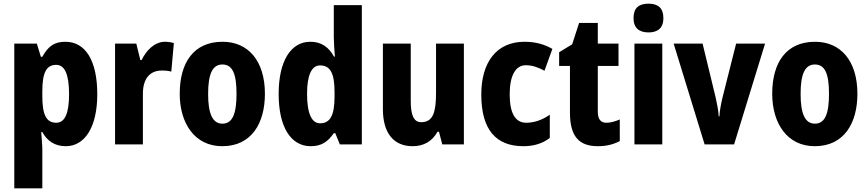

<svg xmlns="http://www.w3.org/2000/svg" viewBox="-20 -788 4738 1048"><path d="M337 -560C279 -560 244 -538 211 -478H203L181 -550H58V240H211V30C211 4 208 -28 205 -67H211C238 -18 280 10 339 10C443 10 511 -94 511 -274C511 -456 447 -560 337 -560ZM287 -434C333 -434 357 -383 357 -274C357 -169 334 -118 287 -118C231 -118 211 -165 211 -264V-289C211 -390 232 -434 287 -434Z M880 -560C823 -560 777 -511 753 -460H746L724 -550H608V0H760V-277C760 -363 802 -403 863 -403C886 -403 902 -401 915 -397L929 -553C912 -558 895 -560 880 -560Z M1426 -276C1426 -458 1333 -560 1195 -560C1036 -560 961 -445 961 -276C961 -116 1042 10 1193 10C1355 10 1426 -118 1426 -276ZM1116 -275C1116 -383 1139 -436 1194 -436C1250 -436 1271 -383 1271 -276C1271 -169 1250 -113 1194 -113C1139 -113 1116 -170 1116 -275Z M1676 10C1736 10 1770 -15 1802 -61H1810L1835 0H1955V-760H1802V-584C1802 -557 1805 -519 1808 -479H1803C1774 -532 1733 -560 1674 -560C1568 -560 1501 -456 1501 -275C1501 -95 1567 10 1676 10ZM1727 -115C1682 -115 1656 -167 1656 -276C1656 -378 1681 -431 1727 -431C1785 -431 1806 -384 1806 -286V-260C1806 -160 1783 -115 1727 -115Z M2512 -550H2360V-282C2360 -180 2346 -121 2279 -121C2238 -121 2222 -160 2222 -237V-550H2070V-192C2070 -60 2130 10 2232 10C2292 10 2339 -16 2368 -69H2376L2394 0H2512Z M2837 10C2894 10 2942 -5 2981 -35V-162C2940 -133 2896 -118 2852 -118C2794 -118 2762 -168 2762 -273C2762 -377 2795 -432 2850 -432C2884 -432 2917 -421 2952 -402L2995 -521C2952 -546 2903 -560 2843 -560C2689 -560 2607 -447 2607 -272C2607 -78 2689 10 2837 10Z M3290 -118C3258 -118 3243 -138 3243 -179V-428H3356V-550H3243V-663H3141L3103 -546L3032 -503V-428H3091V-173C3091 -43 3141 10 3243 10C3291 10 3329 0 3363 -18V-136C3337 -125 3313 -118 3290 -118Z M3520 -768C3467 -768 3438 -745 3438 -689C3438 -635 3469 -611 3520 -611C3570 -611 3601 -635 3601 -689C3601 -744 3572 -768 3520 -768ZM3595 -550H3443V0H3595Z M3826 0H3987L4156 -550H3998L3923 -253C3915 -218 3908 -182 3907 -153H3903C3901 -189 3893 -225 3886 -257L3815 -550H3657Z M4660 -276C4660 -458 4567 -560 4429 -560C4270 -560 4195 -445 4195 -276C4195 -116 4276 10 4427 10C4589 10 4660 -118 4660 -276ZM4350 -275C4350 -383 4373 -436 4428 -436C4484 -436 4505 -383 4505 -276C4505 -169 4484 -113 4428 -113C4373 -113 4350 -170 4350 -275Z"/></svg>

Font: Noto Sans Khmer UI Condensed ExtraBold
Style: Regular
Weight: 800
Width: 3
Designer: Danh Hong and the Monotype Design Team
Foundry: Monotype Imaging Inc.
Version: Version 2.002